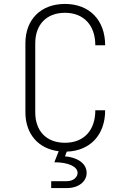

<svg xmlns="http://www.w3.org/2000/svg" viewBox="-20 -760 640 975"><path d="M240 195H320C380 195 420 161 420 118C420 61 357 37 310 34L319 10C438 6 514 -75 514 -200H464C464 -98 406 -35 310 -35C216 -35 159 -94 159 -190V-540C159 -636 217 -695 310 -695C405 -695 464 -632 464 -530H514C514 -658 434 -740 310 -740C188 -740 109 -662 109 -540V-190C109 -80 174 -5 278 8L256 64C327 64 374 86 374 118C374 140 352 160 320 160H240Z"/></svg>

Font: JetBrains Mono Thin
Style: Regular
Weight: 100
Monospace: yes
Designer: Philipp Nurullin, Konstantin Bulenkov
Foundry: JetBrains
Version: Version 2.305